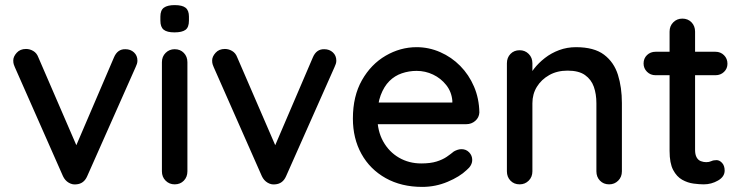

<svg xmlns="http://www.w3.org/2000/svg" viewBox="-20 -723 2914 753"><path d="M82 -531Q97 -531 110.5 -523Q124 -515 130 -499L287 -136L268 -127L427 -498Q441 -531 472 -530Q492 -530 505.5 -517.5Q519 -505 519 -485Q519 -479 517 -472.5Q515 -466 512 -460L322 -32Q309 -2 279 0Q264 2 249.5 -6.5Q235 -15 227 -32L38 -460Q36 -464 34 -470.5Q32 -477 32 -486Q32 -501 45.5 -516Q59 -531 82 -531Z M715 -51Q715 -29 701 -14.5Q687 0 665 0Q644 0 629.5 -14.5Q615 -29 615 -51V-479Q615 -501 629.5 -515.5Q644 -530 665 -530Q687 -530 701 -515.5Q715 -501 715 -479ZM664 -596Q635 -596 622 -606.5Q609 -617 609 -642V-658Q609 -683 623 -693Q637 -703 665 -703Q695 -703 708 -692.5Q721 -682 721 -658V-642Q721 -616 707.5 -606Q694 -596 664 -596Z M862 -531Q877 -531 890.5 -523Q904 -515 910 -499L1067 -136L1048 -127L1207 -498Q1221 -531 1252 -530Q1272 -530 1285.5 -517.5Q1299 -505 1299 -485Q1299 -479 1297 -472.5Q1295 -466 1292 -460L1102 -32Q1089 -2 1059 0Q1044 2 1029.5 -6.5Q1015 -15 1007 -32L818 -460Q816 -464 814 -470.5Q812 -477 812 -486Q812 -501 825.5 -516Q839 -531 862 -531Z M1636 10Q1554 10 1492.5 -24.5Q1431 -59 1397.5 -119.5Q1364 -180 1364 -258Q1364 -346 1399.5 -408.5Q1435 -471 1492.5 -504.5Q1550 -538 1614 -538Q1662 -538 1706.5 -518.5Q1751 -499 1785 -464.5Q1819 -430 1839 -383.5Q1859 -337 1860 -282Q1859 -262 1844 -249Q1829 -236 1809 -236H1421L1397 -321H1773L1754 -303V-328Q1751 -363 1730 -389.5Q1709 -416 1678.5 -430.5Q1648 -445 1614 -445Q1584 -445 1556 -435.5Q1528 -426 1507 -405Q1486 -384 1473 -349.5Q1460 -315 1460 -264Q1460 -209 1483 -168Q1506 -127 1545 -104.5Q1584 -82 1632 -82Q1668 -82 1692 -89.5Q1716 -97 1732 -108Q1748 -119 1760 -129Q1776 -138 1790 -138Q1808 -138 1820 -125.5Q1832 -113 1832 -96Q1832 -74 1810 -56Q1783 -30 1735.5 -10Q1688 10 1636 10Z M2239 -538Q2310 -538 2349 -508.5Q2388 -479 2403.5 -429.5Q2419 -380 2419 -319V-51Q2419 -29 2404.5 -14.5Q2390 0 2369 0Q2347 0 2333 -14.5Q2319 -29 2319 -51V-318Q2319 -354 2309 -382.5Q2299 -411 2274.5 -428.5Q2250 -446 2206 -446Q2165 -446 2134 -428.5Q2103 -411 2085.5 -382.5Q2068 -354 2068 -318V-51Q2068 -29 2053.5 -14.5Q2039 0 2018 0Q1996 0 1982 -14.5Q1968 -29 1968 -51V-475Q1968 -497 1982 -511.5Q1996 -526 2018 -526Q2039 -526 2053.5 -511.5Q2068 -497 2068 -475V-419L2050 -409Q2057 -431 2074.5 -453.5Q2092 -476 2117 -495.5Q2142 -515 2173 -526.5Q2204 -538 2239 -538Z M2551 -520H2786Q2806 -520 2819.5 -506.5Q2833 -493 2833 -473Q2833 -454 2819.5 -441Q2806 -428 2786 -428H2551Q2531 -428 2517.5 -441.5Q2504 -455 2504 -474Q2504 -494 2517.5 -507Q2531 -520 2551 -520ZM2656 -650Q2678 -650 2692 -635.5Q2706 -621 2706 -599V-135Q2706 -117 2712 -106Q2718 -95 2728.5 -91Q2739 -87 2750 -87Q2761 -87 2769.5 -91Q2778 -95 2790 -95Q2802 -95 2812 -84Q2822 -73 2822 -54Q2822 -30 2796 -15Q2770 0 2740 0Q2723 0 2700 -3Q2677 -6 2655.5 -18Q2634 -30 2620 -56.5Q2606 -83 2606 -131V-599Q2606 -621 2620.5 -635.5Q2635 -650 2656 -650Z"/></svg>

Font: Quicksand Light SemiBold
Style: Regular
Weight: 600
Version: Version 3.004